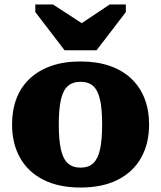

<svg xmlns="http://www.w3.org/2000/svg" viewBox="-20 -827 721 859"><path d="M269 -602H412L543 -773V-807H471L300 -693L391 -694L217 -807H138V-773ZM647 -270Q647 -184 611 -120.5Q575 -57 506.5 -22.5Q438 12 340 12Q243 12 174.5 -22.5Q106 -57 70 -120.5Q34 -184 34 -270Q34 -335 54 -387Q74 -439 114 -476Q154 -513 210.5 -532.5Q267 -552 340 -552Q413 -552 470 -532.5Q527 -513 566.5 -476Q606 -439 626.5 -387Q647 -335 647 -270ZM243 -270Q243 -201 252.5 -158.5Q262 -116 283.5 -96.5Q305 -77 340 -77Q376 -77 397 -96.5Q418 -116 427.5 -158.5Q437 -201 437 -270Q437 -339 427.5 -381Q418 -423 397 -442Q376 -461 340 -461Q305 -461 283.5 -442Q262 -423 252.5 -381Q243 -339 243 -270Z"/></svg>

Font: Roboto Serif ExtraBold
Style: Regular
Weight: 800
Designer: Greg Gazdowicz
Foundry: Commercial Type
Version: Version 1.008